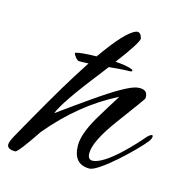

<svg xmlns="http://www.w3.org/2000/svg" viewBox="-138 -582 641 665"><g transform="rotate(15 182.0 -250.0)"><path d="M293 -371C293 -372 292 -373 290 -374C279 -379 259 -383 229 -385C270 -439 291 -472 293 -484C289 -501 282 -507 271 -504C247 -496 210 -456 161 -386C123 -385 98 -383 87 -379L85 -378C86 -370 99 -354 106 -354C115 -354 126 -354 140 -355L103 -297C66 -238 17 -153 -44 -44C-52 -29 -56 -19 -56 -12C-56 -1 -46 5 -27 5C-22 5 -10 -9 10 -37C21 -52 31 -67 41 -82C110 -165 187 -228 273 -271C253 -239 233 -207 214 -175C190 -133 178 -99 178 -73C178 -27 198 -4 237 -4C270 -4 381 -110 412 -149C418 -157 420 -163 420 -168C420 -171 419 -172 416 -172C413 -172 407 -168 402 -163C374 -130 289 -35 240 -33C230 -33 223 -39 223 -56C223 -85 245 -129 289 -188C337 -253 361 -286 361 -287C362 -289 362 -291 362 -293C362 -313 350 -321 325 -318C302 -315 254 -288 181 -237C144 -211 107 -185 70 -158C79 -184 118 -242 189 -332L211 -361C244 -364 269 -366 287 -366C291 -366 293 -368 293 -371Z"/></g></svg>

Font: AlexBrush
Style: Regular
Weight: 400
Designer: Robert E. Leuschke
Foundry: Robert E. Leuschke
Version: Version 1.001